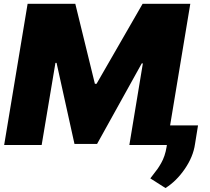

<svg xmlns="http://www.w3.org/2000/svg" viewBox="-20 -747 1080 989"><path d="M122.2 -727.3H367.9L468.8 -315.3H477.3L714.5 -727.3H960.2L856.2 -100.9H1000L984.4 -4.3Q975.1 60.4 931.8 123.4Q888.5 186.4 832.4 221.6L754.3 171.9Q759.2 164.8 771.7 149.1Q784.1 133.5 792.1 122.2Q800.1 110.8 810 93.4Q820 76 827.1 55Q834.2 34.1 838.1 9.9L840.9 -8.9L839.5 0H646.3L715.9 -420.5H710.2L480.1 -5.7H363.6L271.3 -423.3H265.6L194.6 0H1.4Z"/></svg>

Font: Karasuma Gothic
Style: Italic
Weight: 900
Italic angle: -9.39999°
Designer: Rasmus Andersson / Ryoko Nishizuka
Foundry: Genbu
Version: Version 1.00